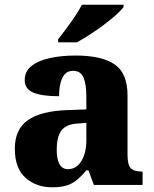

<svg xmlns="http://www.w3.org/2000/svg" viewBox="-20 -786 654 816"><path d="M200 10Q135 10 89 -30Q43 -70 43 -154Q43 -236 98 -275Q153 -314 265 -318L347 -321V-375Q347 -428 335 -456.5Q323 -485 290 -485Q260 -485 245.5 -456Q231 -427 231 -377Q158 -377 121.5 -392.5Q85 -408 85 -446Q85 -483 114.5 -506Q144 -529 193 -539.5Q242 -550 301 -550Q412 -550 467 -512.5Q522 -475 522 -381V-128Q522 -87 535 -72Q548 -57 582 -57H586V0H379L356 -62H347Q324 -35 304.5 -19.5Q285 -4 261 3Q237 10 200 10ZM269 -67Q304 -67 325.5 -101Q347 -135 347 -191V-264L310 -261Q260 -258 240.5 -230.5Q221 -203 221 -151Q221 -67 269 -67ZM227 -619Q242 -638 261.5 -664Q281 -690 299 -717Q317 -744 328 -766H505V-756Q496 -743 473.5 -723Q451 -703 422 -681Q393 -659 362.5 -639.5Q332 -620 307 -606H227Z"/></svg>

Font: Noto Serif Tamil ExtraBold
Style: Regular
Weight: 800
Designer: Indian Type Foundry, Tom Grace, and the Monotype Design Team
Foundry: Monotype Imaging Inc.
Version: Version 2.004; ttfautohint (v1.8.4.7-5d5b)